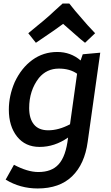

<svg xmlns="http://www.w3.org/2000/svg" viewBox="-20 -824 628 1086"><path d="M193 242Q317 242 388 173Q459 104 476 -22L547 -526L448 -517L436 -482Q380 -530 304 -530Q225 -530 163 -485Q101 -440 63 -359Q30 -282 30 -204Q30 -110 76.5 -51.5Q123 7 204 7Q289 7 365 -46Q353 61 311 106Q272 149 197 149Q136 149 59 108L12 192Q94 242 193 242ZM253 -87Q199 -87 172 -120Q145 -153 145 -213Q145 -312 200 -383Q244 -436 313 -436Q375 -436 416 -407L376 -121Q312 -87 253 -87ZM461 -582 518 -636Q495 -661 475 -682L405 -763Q394 -778 372 -804H334Q309 -782 285.5 -760Q262 -738 258.5 -735Q255 -732 240.5 -719.5Q226 -707 222.5 -704Q219 -701 192.5 -679.5Q166 -658 140 -636L183 -582L255 -631Q261 -635 292 -656.5Q323 -678 337 -689L435 -603Z"/></svg>

Font: Brisa Sans Medium
Style: Italic
Weight: 600
Italic angle: -8°
Designer: Dalton Maag Ltd
Foundry: Dalton Maag Ltd
Version: Version 1.101;July 10, 2019;FontCreator 11.5.0.2425 64-bit